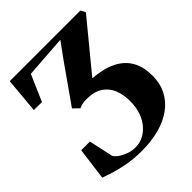

<svg xmlns="http://www.w3.org/2000/svg" viewBox="-207 -873 1017 1017"><g transform="rotate(-45 301.0 -365.0)"><path d="M266.5 13.5Q208.5 13.5 158.2 4Q108 -5.5 71.5 -17.2Q35 -29 18.5 -35L42.5 -216.5H107.5L137.5 -79.5Q144.5 -67 162.5 -54.2Q180.5 -41.5 205.5 -32.5Q230.5 -23.5 258.5 -23.5Q286.5 -23.5 313.2 -36.2Q340 -49 362 -73.8Q384 -98.5 397 -135.2Q410 -172 410 -219.5Q410 -265 395 -303.2Q380 -341.5 346 -364.8Q312 -388 254 -388Q234.5 -388 221.8 -385.2Q209 -382.5 196.5 -376.5L164.5 -408L314 -620.5L378 -708.5L140 -691.5L76 -544L15.5 -544.5L33.5 -743H562.5L577 -716L353.5 -444.5Q370.5 -443 387 -440.8Q403.5 -438.5 419 -435Q455 -427.5 486 -412Q517 -396.5 540.2 -372Q563.5 -347.5 576.2 -312.2Q589 -277 589 -229Q589 -171 566.2 -126.2Q543.5 -81.5 501.2 -50.2Q459 -19 399.5 -2.8Q340 13.5 266.5 13.5Z"/></g></svg>

Font: Merriweather 120pt ExtraBold
Style: Regular
Weight: 800
Version: Version 2.100